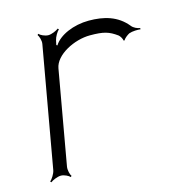

<svg xmlns="http://www.w3.org/2000/svg" viewBox="-75 -501 549 582"><g transform="rotate(-15 199.0 -210.5)"><path d="M14 9 17 12C23 7 39 0 50 0C60 0 74 7 78 12L81 9C77 4 73 -11 75 -22L127 -316C134 -357 196 -388 245 -388C288 -388 304 -383 329 -365C333 -362 340 -351 339 -347L343 -346C344 -351 356 -360 362 -363C373 -367 390 -367 398 -366V-370C390 -371 378 -376 372 -384C342 -421 300 -432 253 -432C205 -432 159 -412 142 -384L139 -386L142 -400C144 -410 153 -425 159 -430L156 -433C150 -428 134 -421 124 -421C113 -421 99 -428 95 -433L92 -430C96 -425 101 -410 99 -400L32 -22C30 -11 20 4 14 9Z"/></g></svg>

Font: Armata Saber
Style: RgIta
Weight: 400
Designer: Jasper
Foundry: Cannot Into Space Fonts
Version: Version 0.970